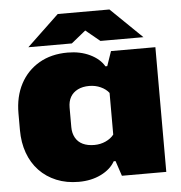

<svg xmlns="http://www.w3.org/2000/svg" viewBox="-52 -776 787 836"><g transform="rotate(-5 341.0 -358.0)"><path d="M259 10Q205 10 161.5 -8Q118 -26 87 -58.5Q56 -91 39.5 -136.5Q23 -182 23 -237V-310Q23 -383 52 -438Q81 -493 134 -524Q187 -555 259 -555Q314 -555 356.5 -534.5Q399 -514 418 -481H426L448 -545H642V0H448L426 -66H418Q399 -32 356.5 -11Q314 10 259 10ZM340 -144Q367 -144 390 -154.5Q413 -165 426 -182V-364Q413 -381 390 -391.5Q367 -402 340 -402Q311 -402 290 -391.5Q269 -381 258 -362Q247 -343 247 -315V-230Q247 -204 258 -184Q269 -164 290 -154Q311 -144 340 -144ZM91 -593 231 -726H457L594 -593H406L344 -644L281 -593Z"/></g></svg>

Font: Hubot Sans Condensed ExtraLight Black
Style: Regular
Weight: 900
Version: Version 2.000